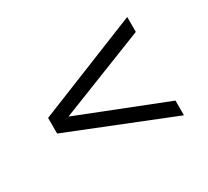

<svg xmlns="http://www.w3.org/2000/svg" viewBox="-93 -701 760 702"><g transform="rotate(-30 287.5 -350.5)"><path d="M505 -143V-205L137 -350L505 -495V-558L70 -383V-317Z"/></g></svg>

Font: Chess Sans
Style: Regular
Weight: 400
Designer: Wolf Bōese
Foundry: Wolf Bōese
Version: Version 7.223;Glyphs 3.3 (3306)